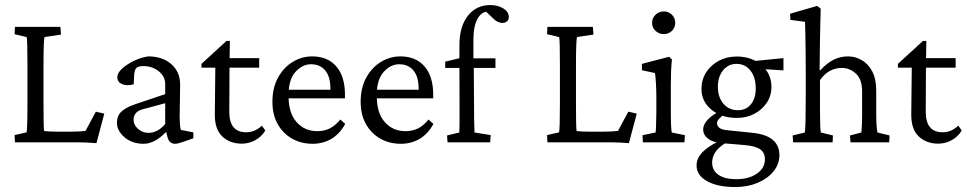

<svg xmlns="http://www.w3.org/2000/svg" viewBox="-20 -567 3852 765"><path d="M364.3 3.4Q348.6 2 327.9 1Q307.1 0 291.5 0H39.6L38.1 -28.8L85.9 -39.6Q87.4 -44.9 88.4 -73.5Q89.4 -102.1 89.4 -154.8V-304.2Q89.4 -356.9 88.6 -385.7Q87.9 -414.6 85.9 -419.4L38.1 -430.7L39.6 -460H220.7L223.1 -429.2L157.7 -419.4Q155.8 -415.5 154.5 -388.4Q153.3 -361.3 153.3 -304.2V-154.8Q153.3 -114.3 153.8 -83.5Q154.3 -52.7 155.8 -44.9Q175.3 -42.5 203.1 -42.5H265.1Q282.7 -42.5 295.4 -43.2Q308.1 -43.9 320.8 -45.4L361.8 -122.1L395.5 -114.3Z M552.2 5.9Q505.9 5.9 475.8 -20.3Q445.8 -46.4 445.8 -78.1Q445.8 -104.5 462.6 -121.3Q479.5 -138.2 519 -151.9L638.2 -191.9V-232.9Q638.2 -262.2 612.5 -283Q586.9 -303.7 550.3 -303.7Q529.8 -303.7 522.5 -295.4Q515.1 -287.1 514.2 -262.2L512.7 -231Q485.4 -223.6 466.3 -231.9Q447.3 -240.2 447.3 -259.3Q447.3 -275.9 466.3 -293.5Q485.4 -311 513.9 -324.7Q542.5 -338.4 570.8 -342.3Q627 -342.3 661.9 -312Q696.8 -281.7 697.8 -232.4L695.8 -99.6Q695.8 -85.4 697 -70.8Q698.2 -56.2 700.7 -49.3L750.5 -39.6V-16.1L712.9 -2.9Q702.1 1 693.1 3.4Q684.1 5.9 678.2 5.9Q654.3 5.9 647.5 -20L639.6 -50.8L650.9 -51.3Q600.6 5.9 552.2 5.9ZM571.8 -37.6Q607.9 -37.6 638.2 -72.8V-155.8L547.4 -131.3Q512.2 -121.6 512.2 -89.4Q512.2 -69.3 530 -53.5Q547.9 -37.6 571.8 -37.6Z M1037.1 -46.9Q1021.5 -21.5 996.3 -8.1Q971.2 5.4 943.4 5.4Q896.5 5.4 866.2 -22.9Q835.9 -51.3 835.9 -108.9L837.9 -297.4H782.7V-312.5L882.3 -403.8H896L894.5 -315.4L893.6 -121.1Q893.6 -40 960.9 -40Q979.5 -40 995.1 -47.1Q1010.7 -54.2 1023.4 -66.4ZM867.7 -297.4V-335.4H1012.7V-297.4Z M1225.6 5.9Q1180.7 5.9 1144.5 -14.2Q1108.4 -34.2 1086.9 -71.8Q1065.4 -109.4 1065.4 -161.6Q1065.4 -217.3 1087.9 -258.1Q1110.4 -298.8 1147 -320.8Q1183.6 -342.8 1225.6 -342.3Q1286.1 -341.8 1320.3 -302Q1354.5 -262.2 1354.5 -189V-175.3H1112.8V-209.5H1305.2L1296.4 -199.7V-215.3Q1296.4 -261.2 1275.9 -286.1Q1255.4 -311 1219.2 -311Q1185.1 -311 1157.5 -280.8Q1129.9 -250.5 1129.9 -190.4V-181.6Q1129.9 -116.2 1161.9 -80.3Q1193.8 -44.4 1244.1 -44.4Q1272 -44.4 1293.7 -55.2Q1315.4 -65.9 1335.9 -90.8L1355.5 -73.2Q1333 -32.7 1299.8 -13.4Q1266.6 5.9 1225.6 5.9Z M1577.1 5.9Q1532.2 5.9 1496.1 -14.2Q1460 -34.2 1438.5 -71.8Q1417 -109.4 1417 -161.6Q1417 -217.3 1439.5 -258.1Q1461.9 -298.8 1498.5 -320.8Q1535.2 -342.8 1577.1 -342.3Q1637.7 -341.8 1671.9 -302Q1706.1 -262.2 1706.1 -189V-175.3H1464.4V-209.5H1656.7L1647.9 -199.7V-215.3Q1647.9 -261.2 1627.4 -286.1Q1606.9 -311 1570.8 -311Q1536.6 -311 1509 -280.8Q1481.4 -250.5 1481.4 -190.4V-181.6Q1481.4 -116.2 1513.4 -80.3Q1545.4 -44.4 1595.7 -44.4Q1623.5 -44.4 1645.3 -55.2Q1667 -65.9 1687.5 -90.8L1707 -73.2Q1684.6 -32.7 1651.4 -13.4Q1618.2 5.9 1577.1 5.9Z M1933.1 0H1763.2L1761.2 -27.3L1810.1 -39.1Q1811 -53.7 1811 -76.9Q1811 -100.1 1811 -151.9L1810.5 -296.4V-386.7Q1810.5 -461.4 1844.2 -504.2Q1877.9 -546.9 1933.6 -546.9Q1964.4 -546.9 1985.8 -533.2Q2007.3 -519.5 2007.3 -499Q2007.3 -488.3 2000 -481.9Q1992.7 -475.6 1982.4 -475.6Q1962.9 -475.6 1945.8 -492.7L1910.6 -526.4L1928.2 -521.5Q1898.4 -521.5 1882.3 -491.9Q1866.2 -462.4 1866.2 -408.2V-334.5L1867.7 -296.4L1868.7 -158.2Q1868.7 -124.5 1869.1 -90.8Q1869.6 -57.1 1870.6 -39.1L1935.1 -28.8ZM1753.9 -296.4V-321.3L1810.5 -335L1869.6 -334.5H1954.1V-296.4Z M2485.8 3.4Q2470.2 2 2449.5 1Q2428.7 0 2413.1 0H2161.1L2159.7 -28.8L2207.5 -39.6Q2209 -44.9 2210 -73.5Q2210.9 -102.1 2210.9 -154.8V-304.2Q2210.9 -356.9 2210.2 -385.7Q2209.5 -414.6 2207.5 -419.4L2159.7 -430.7L2161.1 -460H2342.3L2344.7 -429.2L2279.3 -419.4Q2277.3 -415.5 2276.1 -388.4Q2274.9 -361.3 2274.9 -304.2V-154.8Q2274.9 -114.3 2275.4 -83.5Q2275.9 -52.7 2277.3 -44.9Q2296.9 -42.5 2324.7 -42.5H2386.7Q2404.3 -42.5 2417 -43.2Q2429.7 -43.9 2442.4 -45.4L2483.4 -122.1L2517.1 -114.3Z M2541.5 0 2540 -28.3 2592.3 -39.1Q2592.8 -43 2593.8 -59.6Q2594.7 -76.2 2595.2 -123V-174.3Q2595.2 -207.5 2593.5 -234.9Q2591.8 -262.2 2589.8 -275.9L2537.6 -287.1V-312.5L2646 -340.8L2657.2 -330.1Q2654.8 -306.2 2653.8 -282.7Q2652.8 -259.3 2652.8 -228V-128.9Q2652.8 -92.3 2653.8 -68.6Q2654.8 -44.9 2656.7 -39.1L2709 -28.3L2707 0ZM2625 -431.2Q2605.5 -431.2 2591.8 -444.1Q2578.1 -457 2578.1 -476.1Q2578.1 -495.1 2591.8 -508.3Q2605.5 -521.5 2625 -521.5Q2644 -521.5 2657.2 -508.3Q2670.4 -495.1 2670.4 -476.1Q2670.4 -457 2657.2 -444.1Q2644 -431.2 2625 -431.2Z M2909.7 178.2Q2838.9 178.2 2797.1 154.8Q2755.4 131.3 2755.4 92.3Q2755.4 65.4 2775.9 42.5Q2796.4 19.5 2843.3 -4.4L2872.6 2Q2817.4 34.2 2817.4 80.6Q2817.4 112.3 2842.8 129.6Q2868.2 147 2913.1 147Q2963.9 147 2995.8 124.8Q3027.8 102.5 3027.8 67.4Q3027.8 41 3008.3 27.6Q2988.8 14.2 2943.8 10.7L2861.8 3.9L2849.6 1Q2821.3 1 2801.5 -14.2Q2781.7 -29.3 2781.7 -51.3Q2781.7 -71.8 2801.5 -92Q2821.3 -112.3 2856.9 -128.4L2866.7 -112.3Q2836.9 -90.8 2836.9 -77.1Q2836.9 -52.2 2876 -48.3L2975.6 -38.1Q3085.4 -27.8 3085.4 51.3Q3085.4 86.9 3062 115.7Q3038.6 144.5 2998.8 161.4Q2959 178.2 2909.7 178.2ZM2916.5 -97.2Q2854.5 -97.2 2814.7 -129.9Q2774.9 -162.6 2774.9 -212.4Q2774.9 -249.5 2793.5 -278.6Q2812 -307.6 2843.8 -324.7Q2875.5 -341.8 2915.5 -341.8Q2975.1 -341.8 3014.4 -307.4Q3053.7 -272.9 3053.7 -220.7Q3053.7 -185.5 3035.2 -157.7Q3016.6 -129.9 2985.6 -113.5Q2954.6 -97.2 2916.5 -97.2ZM2920.4 -127.9Q2952.6 -127.9 2971.9 -151.4Q2991.2 -174.8 2991.2 -214.8Q2991.2 -258.8 2970.2 -285.6Q2949.2 -312.5 2914.6 -312.5Q2881.8 -312.5 2861.1 -287.1Q2840.3 -261.7 2840.3 -221.7Q2840.3 -179.7 2862.3 -153.8Q2884.3 -127.9 2920.4 -127.9ZM3101.6 -286.6 3008.3 -292.5 2978 -323.2 3101.6 -335.4Z M3140.1 0 3138.2 -27.3 3187 -39.1Q3188.5 -51.8 3189.5 -85.7Q3190.4 -119.6 3190.4 -187V-284.7Q3190.4 -319.8 3189.9 -362.1Q3189.5 -404.3 3188.7 -437.7Q3188 -471.2 3187.5 -480L3129.4 -487.8L3127.9 -512.2L3235.8 -543.5L3250 -532.7Q3249 -500 3248.3 -466.8Q3247.6 -433.6 3246.8 -391.1Q3246.1 -348.6 3245.6 -287.1L3248 -286.6Q3275.4 -316.4 3302 -329.3Q3328.6 -342.3 3359.4 -342.3Q3387.7 -342.3 3413.3 -327.6Q3439 -313 3455.1 -283Q3471.2 -252.9 3471.2 -206.1V-121.1Q3471.2 -60.5 3476.1 -39.1L3524.4 -27.3L3522.9 0H3368.7L3366.7 -27.3L3412.1 -39.1Q3412.6 -47.9 3413.8 -64.7Q3415 -81.5 3415 -115.2V-201.2Q3415 -251.5 3390.1 -273.9Q3365.2 -296.4 3335 -296.4Q3280.8 -296.4 3247.1 -247.6V-128.9Q3247.1 -92.3 3248 -68.6Q3249 -44.9 3250.5 -39.1L3298.8 -27.3L3297.4 0Z M3812 -46.9Q3796.4 -21.5 3771.2 -8.1Q3746.1 5.4 3718.3 5.4Q3671.4 5.4 3641.1 -22.9Q3610.8 -51.3 3610.8 -108.9L3612.8 -297.4H3557.6V-312.5L3657.2 -403.8H3670.9L3669.4 -315.4L3668.5 -121.1Q3668.5 -40 3735.8 -40Q3754.4 -40 3770 -47.1Q3785.6 -54.2 3798.3 -66.4ZM3642.6 -297.4V-335.4H3787.6V-297.4Z"/></svg>

Font: Lateef Light
Style: Regular
Weight: 300
Designer: SIL International
Foundry: SIL International
Version: Version 4.200